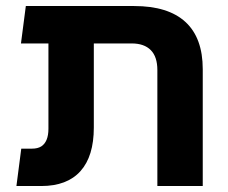

<svg xmlns="http://www.w3.org/2000/svg" viewBox="-20 -623 762 643"><path d="M507 0V-388.2Q507 -433 484.9 -455.2Q462.8 -477.5 421.2 -477.5H142.2V-602.8H429.2Q543 -602.8 601 -549.5Q659 -496.2 659 -391.2V0ZM35 0 51.2 -125.2H87.2Q106.2 -125.2 118 -132.6Q129.8 -140 136 -154.9Q142.2 -169.8 142.2 -191.8V-573.5H294.2V-195.8Q294.2 -99.8 249.5 -49.9Q204.8 0 118 0ZM50.2 -477.5 66.5 -602.8H226.8V-477.5Z"/></svg>

Font: Noto Sans Hebrew Light
Style: Regular
Weight: 100
Version: Version 3.000